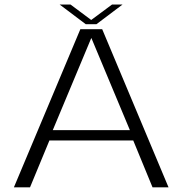

<svg xmlns="http://www.w3.org/2000/svg" viewBox="-20 -802 782 822"><path d="M39.5 0H108.5L191.5 -200.5H550.5L633 0H701.5L417.5 -677H324ZM206 -245 370.5 -638.5H371.5L536 -245ZM347 -698.5H393L504.5 -782.5H459.5L370.5 -716.5L282 -782.5H235.5Z"/></svg>

Font: Anybody SemiExpanded Light
Style: Regular
Weight: 300
Width: 6
Version: Version 1.113;gftools[0.9.25]